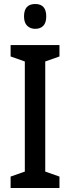

<svg xmlns="http://www.w3.org/2000/svg" viewBox="-20 -990 351 959"><path d="M277 -51H33V-108L104 -133V-683L33 -708V-765H277V-708L206 -683V-133L277 -108ZM156 -970Q211 -970 211 -908Q211 -877 196.5 -861.5Q182 -846 156 -846Q131 -846 115.5 -861.5Q100 -877 100 -908Q100 -970 156 -970Z"/></svg>

Font: Noto Sans Tamil UI Condensed Medium
Style: Regular
Weight: 500
Width: 3
Designer: Jelle Bosma - Monotype Design Team
Foundry: Monotype Imaging Inc.
Version: Version 2.004; ttfautohint (v1.8.4.7-5d5b)